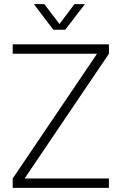

<svg xmlns="http://www.w3.org/2000/svg" viewBox="-20 -916 593 936"><path d="M145 -896 240 -771H298L394 -896H343L270 -799L196 -896ZM42 0H511V-46H100L511 -654V-700H42V-654H453L42 -46Z"/></svg>

Font: Arthouse Owned Light
Style: Regular
Weight: 300
Designer: Jeremy Tribby
Foundry: Tribby Type
Version: Version 1.000;PS 001.000;hotconv 1.0.88;makeotf.lib2.5.64775